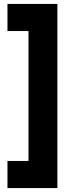

<svg xmlns="http://www.w3.org/2000/svg" viewBox="-20 -797 369 977"><path d="M175 -639H18V-777H175ZM125 160V-777H272V160ZM176 160H18V22H176Z"/></svg>

Font: Gabarito
Style: Bold
Weight: 700
Designer: Leandro Assis / Alvaro Franca / Felipe Casaprima
Foundry: Naipe Foundry
Version: Version 1.000